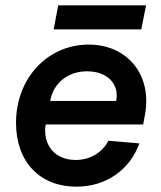

<svg xmlns="http://www.w3.org/2000/svg" viewBox="-20 -683 602 719"><path d="M266 16C376 16 465 -45 502 -146L386 -156C362 -110 316 -84 263 -84C186 -84 139 -140 151 -217H516L523 -254C550 -402 458 -516 312 -516C158 -516 40 -390 40 -223C40 -77 129 16 266 16ZM415 -305H168C180 -373 235 -416 306 -416C381 -416 428 -369 415 -305ZM181 -573H509L527 -663H198Z"/></svg>

Font: Uncut Sans Semibold Italic
Style: Regular
Weight: 600
Italic angle: -11°
Designer: Kasper Nordkvist
Foundry: UNCUT.wtf
Version: Version 1.304;Glyphs 3.2 (3246)